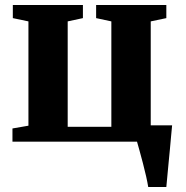

<svg xmlns="http://www.w3.org/2000/svg" viewBox="-20 -563 739 763"><path d="M569 180Q566.5 164 560.8 138.2Q555 112.5 547.8 85Q540.5 57.5 534.2 34.5Q528 11.5 524.5 0H29.5V-52.5L93 -63.5V-478L31 -491V-543H309.5V-491L249 -478V-59H422.5V-478L362 -491V-543H641V-491L579 -478V-65H664Q662.5 -50 660.2 -24.8Q658 0.5 655.2 30.2Q652.5 60 649.5 89.2Q646.5 118.5 644.5 142.5Q642.5 166.5 641 180Z"/></svg>

Font: Merriweather 48pt ExtraBold
Style: Regular
Weight: 800
Version: Version 2.100